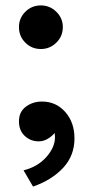

<svg xmlns="http://www.w3.org/2000/svg" viewBox="-20 -514 328 709"><path d="M102 175 67 115Q119 102 151 66Q183 30 183 -7Q183 -12 182.5 -15.5Q182 -19 182 -23Q171 -10 155.5 -1Q140 8 123 8Q93 8 71.5 -12Q50 -32 50 -66Q50 -101 75.5 -120Q101 -139 135 -139Q187 -139 221 -100.5Q255 -62 255 -3Q255 61 213 106Q171 151 102 175ZM131 -333Q97 -333 73.5 -356.5Q50 -380 50 -414Q50 -447 73.5 -470.5Q97 -494 131 -494Q164 -494 188 -470.5Q212 -447 212 -414Q212 -380 188 -356.5Q164 -333 131 -333Z"/></svg>

Font: Zen Kaku Gothic New Black
Style: Regular
Weight: 900
Designer: Yoshimichi Ohira
Foundry: Positype
Version: Version 1.001